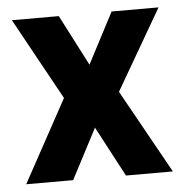

<svg xmlns="http://www.w3.org/2000/svg" viewBox="-43 -541 559 583"><g transform="rotate(-5 237.0 -250.0)"><path d="M151 -251 14 0H157L237 -153L318 0H461L319 -255L461 -500H318L237 -345L157 -500H14Z"/></g></svg>

Font: RazerF5
Style: Bold
Weight: 700
Foundry: Razer Inc.
Version: Version 2